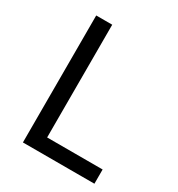

<svg xmlns="http://www.w3.org/2000/svg" viewBox="-171 -824 865 935"><g transform="rotate(30 262.0 -357.0)"><path d="M97 0V-714H187V-80H499V0Z"/></g></svg>

Font: Go Noto Kurrent-Regular
Style: Regular
Weight: 400
Designer: Monotype Design Team
Foundry: Monotype Imaging Inc.
Version: Version 2.012; ttfautohint (v1.8.4.7-5d5b)